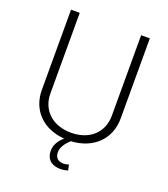

<svg xmlns="http://www.w3.org/2000/svg" viewBox="-156 -811 964 1099"><g transform="rotate(20 326.0 -261.0)"><path d="M513 -700V-209C513 -107 439 -38 326 -38C214 -38 139 -107 139 -209V-700H86V-212C86 -88 171 -3 301 7C266 38 253 68 253 97C253 160 298 178 340 178C356 178 372 175 385 171L378 137C367 141 356 143 345 143C317 143 294 128 294 92C294 62 315 33 342 8C476 1 566 -85 566 -212V-700Z"/></g></svg>

Font: Arthouse Owned Light
Style: Regular
Weight: 300
Designer: Jeremy Tribby
Foundry: Tribby Type
Version: Version 1.000;PS 001.000;hotconv 1.0.88;makeotf.lib2.5.64775